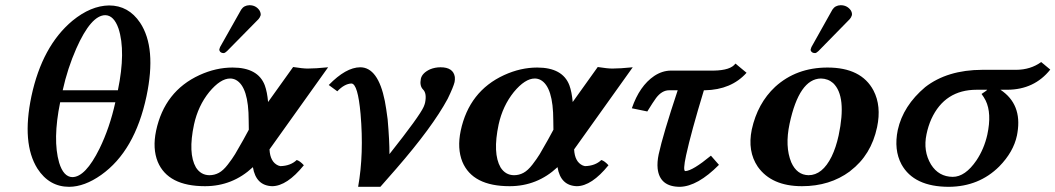

<svg xmlns="http://www.w3.org/2000/svg" viewBox="-20 -702 4035 734"><path d="M420.9 -311H210Q180.7 -168 206.1 -80.1Q222.7 -25.9 256.3 -24.9Q306.6 -24.9 360.4 -133.8Q399.4 -213.4 420.9 -311ZM382.8 -644Q328.1 -644 271.5 -516.1Q238.3 -440.9 219.7 -356.9H430.7Q461.4 -505.9 433.1 -592.8Q415.5 -643.1 382.8 -644ZM100.1 -334Q141.1 -525.9 256.8 -622.6Q327.1 -680.2 397 -681.2Q471.2 -681.2 515.6 -615.2Q579.1 -519.5 540 -334Q495.6 -124.5 366.7 -33.2Q303.2 11.7 244.6 12.2Q168 12.2 123 -57.6Q62.5 -154.3 100.1 -334Z M933.6 -682.1Q958 -682.1 971.7 -662.6Q977.5 -652.8 976.6 -644Q973.6 -634.8 968.3 -628.9L848.1 -506.8Q840.3 -499.5 835.4 -499Q822.3 -499 818.8 -509.3Q818.4 -511.7 818.4 -513.2Q819.8 -519 821.3 -522L901.9 -665Q912.6 -681.6 933.6 -682.1ZM931.2 -206.1 930.7 -241.2Q930.7 -370.1 881.8 -396.5Q871.1 -401.9 859.9 -401.9Q822.8 -401.9 779.8 -350.1Q737.3 -297.4 721.7 -226.1Q698.2 -115.7 729 -62Q747.6 -32.7 780.3 -32.2Q799.8 -32.2 816.7 -41.3Q833.5 -50.3 850.8 -72.8Q868.2 -95.2 878.9 -113Q889.6 -130.9 910.2 -167.5ZM869.1 -443.8Q966.3 -443.8 992.2 -376Q1001.5 -350.6 1004.9 -312L1100.6 -445.8Q1138.2 -439.9 1156.2 -439.9Q1185.5 -439.9 1234.4 -444.8L1010.3 -130.9Q1012.7 -83 1043.5 -69.3Q1048.3 -67.4 1051.8 -66.9Q1090.8 -67.9 1114.3 -90.3Q1126.5 -86.9 1141.6 -70.3Q1077.1 9.3 1020.5 9.8Q958.5 7.8 946.8 -63Q869.1 9.8 763.7 9.8Q622.1 9.8 583 -83.5Q562.5 -134.3 576.7 -202.1Q608.9 -353.5 742.7 -415Q805.7 -443.8 869.1 -443.8Z M1664.1 -444.8Q1712.9 -444.8 1718.8 -407.7Q1719.7 -397.9 1717.8 -388.2Q1713.4 -369.6 1691.4 -324.2Q1633.3 -216.3 1494.1 -56.2Q1466.3 -23.9 1434.1 12.2H1349.1Q1371.6 -114.3 1358.4 -266.6Q1348.1 -381.3 1323.7 -382.8Q1296.9 -381.8 1269.5 -353L1236.8 -377Q1302.2 -444.3 1356.9 -444.8Q1425.3 -444.8 1451.2 -315.9Q1456.5 -288.1 1461.9 -246.1Q1469.2 -161.6 1468.8 -112.8Q1584 -258.3 1599.6 -293.5Q1603.5 -302.7 1605 -309.1Q1612.3 -345.2 1597.2 -359.9Q1583.5 -374 1588.9 -400.9Q1593.8 -422.9 1624 -437Q1643.1 -444.8 1664.1 -444.8Z M2095.7 -206.1 2095.2 -241.2Q2095.2 -370.1 2046.4 -396.5Q2035.6 -401.9 2024.4 -401.9Q1987.3 -401.9 1944.3 -350.1Q1901.9 -297.4 1886.2 -226.1Q1862.8 -115.7 1893.6 -62Q1912.1 -32.7 1944.8 -32.2Q1964.4 -32.2 1981.2 -41.3Q1998 -50.3 2015.4 -72.8Q2032.7 -95.2 2043.5 -113Q2054.2 -130.9 2074.7 -167.5ZM2033.7 -443.8Q2130.9 -443.8 2156.7 -376Q2166 -350.6 2169.4 -312L2265.1 -445.8Q2302.7 -439.9 2320.8 -439.9Q2350.1 -439.9 2398.9 -444.8L2174.8 -130.9Q2177.2 -83 2208 -69.3Q2212.9 -67.4 2216.3 -66.9Q2255.4 -67.9 2278.8 -90.3Q2291 -86.9 2306.2 -70.3Q2241.7 9.3 2185.1 9.8Q2123 7.8 2111.3 -63Q2033.7 9.8 1928.2 9.8Q1786.6 9.8 1747.6 -83.5Q1727.1 -134.3 1741.2 -202.1Q1773.4 -353.5 1907.2 -415Q1970.2 -443.8 2033.7 -443.8Z M2543.9 -432.1H2708Q2773.4 -433.1 2791.5 -459L2834 -423.8Q2775.9 -358.9 2674.8 -356.9H2670.9Q2622.1 -196.3 2603 -108.9Q2589.8 -47.9 2600.1 -47.9Q2627.9 -49.3 2697.8 -106.9L2728.5 -71.8Q2647 10.3 2579.6 12.2Q2502 12.2 2494.1 -57.6Q2491.7 -82 2498 -111.8Q2514.6 -188 2570.8 -356.9H2538.1Q2510.7 -356.9 2488.3 -327.6Q2477.1 -312.5 2454.6 -275.9L2395.5 -288.1Q2424.8 -373.5 2481 -411.6Q2511.2 -431.6 2543.9 -432.1Z M3193.8 -682.1Q3218.3 -682.1 3232.4 -662.6Q3238.3 -652.8 3236.8 -644Q3233.9 -634.8 3228.5 -628.9L3108.9 -506.8Q3101.1 -499.5 3096.2 -499Q3083 -499 3079.1 -509.3Q3078.6 -511.7 3079.1 -513.2Q3080.6 -519 3082 -522L3162.1 -665Q3172.9 -681.6 3193.8 -682.1ZM3118.2 -401.9Q3035.2 -400.4 2998.5 -229Q2980 -142.1 3004.9 -81.5Q3026.4 -33.2 3070.8 -32.2Q3124 -32.2 3159.2 -103.5Q3175.8 -137.7 3186 -184.1Q3217.8 -334 3165 -384.3Q3145.5 -401.4 3118.2 -401.9ZM2854 -207Q2876 -307.1 2943.4 -370.1Q3024.4 -443.8 3143.6 -443.8Q3272.9 -443.8 3319.3 -356Q3350.1 -296.9 3333 -215.8Q3310.5 -109.4 3231 -48.8Q3229.5 -47.9 3229 -46.9Q3152.3 9.8 3045.9 9.8Q2929.7 9.8 2877 -64.5Q2836.9 -123.5 2854 -207Z M3622.1 -25.9Q3669.9 -25.9 3712.9 -88.9Q3742.2 -132.8 3754.4 -187Q3772 -269 3748 -317.9Q3741.2 -331.1 3732.4 -342.8Q3752.9 -356 3753.9 -358.9H3713.9Q3591.8 -358.9 3540.5 -247.1Q3528.3 -219.7 3522 -189Q3508.3 -124.5 3539.1 -73.2Q3568.4 -26.4 3622.1 -25.9ZM3517.1 -369.1Q3601.6 -434.6 3734.9 -435.1H3865.2Q3919.9 -435.5 3960.4 -464.8L3995.1 -436Q3934.1 -359.4 3831.1 -358.9H3804.7Q3887.7 -303.7 3869.6 -194.8Q3868.7 -189 3867.7 -184.1Q3854.5 -121.1 3799.8 -65.4Q3722.7 11.2 3607.9 12.2Q3473.6 12.2 3426.3 -73.7Q3396.5 -129.4 3412.1 -205.1Q3432.6 -297.9 3517.1 -369.1Z"/></svg>

Font: Linux Libertine Slanted O
Style: Bold Slanted
Weight: 700
Designer: Philipp H. Poll
Foundry: Philipp H. Poll
Version: Version 5.0.0